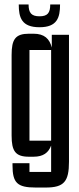

<svg xmlns="http://www.w3.org/2000/svg" viewBox="-20 -708 356 860"><path d="M157 -635C121 -635 108 -650 108 -688H64C64 -629 77 -586 157 -586C236 -586 249 -629 249 -688H205C205 -650 193 -635 157 -635ZM209 62H112V23H36V32C36 111 57 132 140 132H185C267 132 289 105 289 16V-552H212V-495C202 -534 179 -557 130 -557H110C49 -557 32 -532 32 -462V-101C32 -31 49 -6 110 -6H130C174 -6 197 -24 209 -56ZM112 -484H209V-78H112Z"/></svg>

Font: Queering
Style: Regular
Weight: 400
Designer: Adam Naccarato
Foundry: adamnac
Version: Version 2.000;hotconv 1.0.109;makeotfexe 2.5.65596